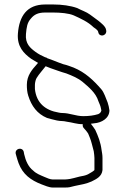

<svg xmlns="http://www.w3.org/2000/svg" viewBox="-20 -652 558 858"><path d="M258 -147C253.3 -147 248 -147.7 242 -149C182.6 -158.9 142.9 -191.5 136 -254V-273C136 -282.6 140 -298.7 144 -304C154.2 -321.1 172.3 -340.4 184 -356C191.3 -352.7 198.5 -349.8 205.5 -347.5C227.3 -340.2 252.4 -330.4 276 -324L296 -316C308.7 -310.9 323.5 -303.6 334 -297L348 -287C375.4 -263.5 408.4 -237.7 420 -199C424.3 -188.4 429.2 -178.8 431 -168L433 -158C430.3 -149.8 428 -146.5 419 -142C398.9 -135.8 377.5 -133 352 -133C318.5 -133 291.6 -147 258 -147ZM182 -396C167.5 -402.2 151.5 -410.7 139.5 -419.5C114.8 -437.6 92.1 -456.7 96 -500C98.8 -531.2 101.6 -550.8 118 -569C133 -587.3 150.6 -596 182 -596H218C248.9 -596 287.5 -593 310 -583C340.2 -569.3 374 -554 397 -531C401.8 -527 416.9 -519.3 419 -509C422.4 -485.2 455 -489.9 455 -513L454 -519C451.8 -534.4 431.2 -549.6 420 -559C412.5 -565.4 389.9 -580.4 382 -587C365.6 -599.3 343.5 -605.9 325 -616C295.4 -626.6 256.5 -632 218 -632H182C99.4 -632 65.9 -579 60 -502C55.5 -443.6 86.4 -413.1 119 -389.5C128.5 -382.7 139.4 -378.1 150 -371C148 -369 146 -366.7 144 -364C123.8 -341.3 100 -315 100 -273C100 -254.9 101.4 -239.9 106 -225C120.5 -178 146.6 -143.1 190 -125L212 -119C224.2 -115.3 243.6 -111 258 -111C262.7 -111 269.7 -110 279 -108C304.3 -104.8 322.5 -97 350 -97C348.7 -90.3 350 -84.7 354 -80L362 -71C366.7 -65.7 370.7 -60.3 374 -55C376.7 -48.3 379 -42.7 381 -38C388.9 -19.5 392.8 2.5 399 24L401 40C401.7 44 402 48.7 402 54V106C402 108 401.3 109.3 400 110C391.2 117.3 383 120.8 373 127C361.8 132.6 349 134.6 336 137C327.9 139.2 291.5 149 283 149C279 149.7 275 150 271 150H215C204.4 150 189.2 143.2 179.5 139C159.2 130.2 142.1 124.1 128 110C106.8 94.1 94.4 65.8 88 37L86 26C79.6 3.7 46.7 11.1 50 34L53 45C57 59.6 58.5 63.6 63 77C81.6 126.7 116.8 153.1 166 172C179.5 177.2 200.2 186 215 186H271C289.6 186 292.7 184.3 314 179C342.6 173 365.4 169.7 389 159C411 148 434.9 137 438 108V54C438 39 435.6 30.1 434 19C429.5 -17.1 418.7 -43 406 -71C400.6 -80.3 393 -89.7 386 -99C390.7 -99.7 395.7 -100.3 401 -101C434.4 -103.4 469 -123.7 469 -159C467.5 -171 464.6 -183.2 461 -194C452.6 -213.6 445.6 -238.8 432 -254C397.4 -293.6 361.4 -328.2 309 -350L287 -358C279.7 -360.7 271.7 -363 263 -365L241 -373C223 -379.9 208.9 -386 191 -392C188.3 -394.7 185.3 -396 182 -396Z"/></svg>

Font: HoneyBee
Style: Lit
Weight: 300
Foundry: Cannot Into Space Fonts
Version: Version 0.89